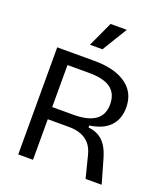

<svg xmlns="http://www.w3.org/2000/svg" viewBox="-159 -1003 966 1112"><g transform="rotate(20 324.0 -446.5)"><path d="M85 0V-660H314Q364 -660 405.5 -652Q447 -644 479.5 -628Q512 -612 534.5 -589Q557 -566 568.5 -535.5Q580 -505 580 -467Q580 -433 569.5 -404Q559 -375 538 -353Q517 -331 486 -317.5Q455 -304 414 -298V-286Q451 -282 477.5 -267Q504 -252 523.5 -223.5Q543 -195 557 -147L599 0H500L466 -134Q456 -175 435 -200Q414 -225 382 -237.5Q350 -250 307 -250H176V0ZM176 -325H307Q396 -325 441 -357Q486 -389 486 -454Q486 -520 442.5 -552Q399 -584 309 -584H176ZM335 -739H258L329 -893H429Z"/></g></svg>

Font: Bricolage Grotesque 17pt
Style: Regular
Weight: 400
Version: Version 1.001;gftools[0.9.33.dev8+g029e19f]